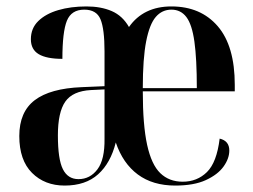

<svg xmlns="http://www.w3.org/2000/svg" viewBox="-20 -567 788 597"><path d="M181 10Q119 10 79.5 -29.5Q40 -69 40 -144Q40 -219 88 -255.5Q136 -292 234 -296L305 -299V-407Q305 -477 292.5 -507Q280 -537 242 -537Q202 -537 188 -502.5Q174 -468 174 -384Q125 -384 100.5 -398.5Q76 -413 76 -445Q76 -479 99 -501.5Q122 -524 161 -535.5Q200 -547 249 -547Q294 -547 327.5 -532.5Q361 -518 381 -483Q426 -547 513 -547Q604 -547 657 -485.5Q710 -424 710 -303V-283H424Q424 -178 437.5 -116.5Q451 -55 478.5 -28.5Q506 -2 548 -2Q593 -2 623.5 -32Q654 -62 663 -136Q693 -129 693 -99Q693 -74 675 -49Q657 -24 620 -7Q583 10 525 10Q455 10 408.5 -24.5Q362 -59 340 -124Q324 -60 285 -25Q246 10 181 10ZM592 -293Q592 -384 584.5 -437.5Q577 -491 559.5 -514Q542 -537 513 -537Q484 -537 464.5 -514.5Q445 -492 434.5 -438.5Q424 -385 424 -293ZM224 -10Q260 -10 283 -40.5Q306 -71 305 -136V-289L263 -287Q206 -284 183 -251Q160 -218 160 -146Q160 -72 175.5 -41Q191 -10 224 -10Z"/></svg>

Font: Noto Serif Display Condensed SemiBold
Style: Regular
Weight: 600
Width: 3
Designer: Monotype Design Team
Foundry: Monotype Imaging Inc.
Version: Version 2.009